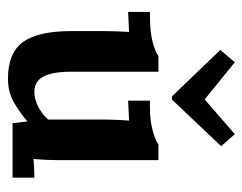

<svg xmlns="http://www.w3.org/2000/svg" viewBox="-86 -537 636 504"><g transform="rotate(90 232.0 -285.0)"><path d="M186.3 12.1Q118.8 12.1 90.2 -27.5Q61.6 -67.1 61.6 -154V-240.2Q61.6 -254.1 62.2 -271.5Q62.7 -289 63.8 -305.8Q52.1 -305.1 35.6 -304.5Q19.1 -304 11.4 -303.3V-360.5H18.7Q65.6 -360.5 92.2 -368.2Q118.8 -375.9 126.9 -382.8H168.3V-153.3Q168.3 -104.5 181 -80.9Q193.6 -57.2 221.5 -57.2Q240.9 -57.2 260.9 -67.8Q280.9 -78.5 293.7 -93.1V-240.2Q293.7 -254.1 294.5 -271.5Q295.2 -289 296.7 -305.8Q284.9 -305.1 268.4 -304.5Q251.9 -304 244.2 -303.3V-360.5H262.2Q297.8 -360.5 324.7 -368.4Q351.7 -376.2 359 -382.8H400.4V-121Q400.4 -110.4 399.7 -91.1Q399 -71.9 397.1 -55Q408.9 -56.1 423.5 -56.7Q438.2 -57.2 446.3 -57.2V0H303.3Q302.2 -9.5 301.1 -19.6Q300 -29.7 298.9 -38.9Q275.8 -19.4 249 -3.7Q222.2 12.1 186.3 12.1ZM232.9 -418.4 111.1 -545.3 143.4 -583.4 240.6 -504.6H241.3L332.2 -583.4L363.8 -547.5L241.3 -418.4Z"/></g></svg>

Font: Parastoo
Style: Regular
Weight: 400
Foundry: Saber Rastikerdar (saber.rastikerdar@gmail.com)
Version: Version 3.000